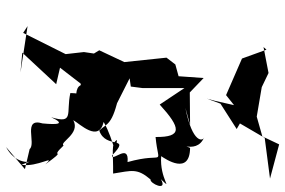

<svg xmlns="http://www.w3.org/2000/svg" viewBox="-178 -744 966 651"><g transform="rotate(90 305.5 -419.0)"><path d="M315 -637 332 -683 418 -738 399 -749 448 -833 586 -851 470 -882 443 -825 376 -806 276 -823 228 -846 140 -829 149 -839 179 -756 303 -702 337 -729 323 -667ZM404 -580 294 -579 245 -626 239 -541 199 -530 176 -500 191 -357 151 -272 162 -254 157 -220 164 -158 92 -14 69 -29 226 -5 159 -11 266 -126 210 -139 264 -209 304 -213C285 -275 235 -198 299 -194C336 -265 297 -249 296 -174C364 -159 402 -188 378 -109C401 -158 404 -133 399 -80C378 -11 467 -59 486 -36L554 -20L479 44C564 -2 509 -82 539 -8C549 -61 502 -129 538 -89C478 -171 524 -98 474 -151C463 -136 434 -209 388 -184C400 -206 465 -270 394 -287C460 -325 533 -326 455 -332C467 -311 497 -320 569 -319C559 -383 550 -400 589 -446C602 -442 632 -506 588 -481C630 -525 587 -476 510 -482C520 -497 576 -579 482 -580C448 -508 514 -602 445 -628C460 -625 469 -588 346 -564ZM349 -323 246 -375 274 -379 279 -418V-561L335 -477C414 -549 446 -555 445 -463C552 -473 493 -500 530 -368C464 -374 530 -316 508 -315C437 -383 489 -294 423 -272C398 -299 406 -317 298 -340Z"/></g></svg>

Font: Charger Distortion
Style: 2It
Weight: 400
Designer: Jasper
Foundry: Cannot Into Space Fonts
Version: Version 0.98